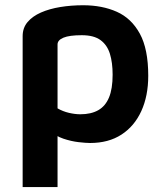

<svg xmlns="http://www.w3.org/2000/svg" viewBox="-20 -541 636 746"><path d="M330 14.6Q314 14.6 285.3 11.3Q256.6 8 226.2 -2.2Q195.8 -12.4 174.4 -33.2L203.6 -76.8V185.8H68V-400.6Q68 -432.8 87.2 -455.4Q106.4 -478 139.2 -492.4Q172 -506.8 214.2 -513.7Q256.4 -520.6 303 -520.6Q376.8 -520.6 433.7 -495.3Q490.6 -470 523.3 -410.2Q556 -350.4 556 -246.6Q556 -168.4 529.1 -109.5Q502.2 -50.6 451.9 -18Q401.6 14.6 330 14.6ZM292.2 -97Q333.6 -97 361.5 -112.7Q389.4 -128.4 403.5 -162.1Q417.6 -195.8 417.6 -250.8Q417.6 -297.6 407.1 -331.8Q396.6 -366 370.7 -385.1Q344.8 -404.2 297.8 -404.2Q249.4 -404.2 226.5 -394.6Q203.6 -385 203.6 -368.4V-120Q224.4 -108 248 -102.5Q271.6 -97 292.2 -97Z"/></svg>

Font: Maven Pro VF Beta
Style: Regular
Weight: 400
Designer: Joe Prince
Foundry: Joe Prince
Version: Version 2.002